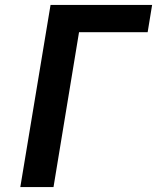

<svg xmlns="http://www.w3.org/2000/svg" viewBox="-20 -755 640 775"><path d="M62 0 184 -735H594L576 -625H299L196 0Z"/></svg>

Font: Iosevka Curly XBdExObl
Style: Regular
Weight: 800
Width: 7
Italic angle: -9°
Monospace: yes
Designer: Belleve Invis
Foundry: Belleve Invis
Version: Version 11.1.0; ttfautohint (v1.8.3)